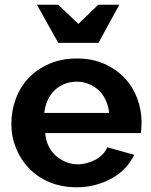

<svg xmlns="http://www.w3.org/2000/svg" viewBox="-20 -781 639 811"><path d="M305 10Q240 10 189 -11.5Q138 -33 102.5 -70Q67 -107 47.5 -155.5Q28 -204 28 -258Q28 -314 47 -364.5Q66 -415 102 -452.5Q138 -490 189.5 -512Q241 -534 305 -534Q369 -534 420 -511.5Q471 -489 506 -452Q541 -415 559.5 -366Q578 -317 578 -264Q578 -251 577 -239Q576 -227 575 -219H171Q173 -189 185 -164.5Q197 -140 216 -123Q235 -106 259 -96.5Q283 -87 308 -87Q328 -87 348 -92.5Q368 -98 384.5 -107Q401 -116 414 -129.5Q427 -143 433 -159L547 -127Q533 -97 509.5 -72Q486 -47 454.5 -29Q423 -11 385 -0.5Q347 10 305 10ZM441 -304Q438 -333 426.5 -358Q415 -383 396.5 -400Q378 -417 354.5 -426.5Q331 -436 304 -436Q276 -436 252.5 -426.5Q229 -417 211 -400Q193 -383 181.5 -358Q170 -333 167 -304ZM226 -761 311 -680 395 -761H484L396 -600H226L136 -761Z"/></svg>

Font: Rising Sun
Style: Bold
Weight: 700
Designer: Matt McInerney, Pablo Impallari, Rodrigo Fuenzalida (Raleway font), Stephen Hutchings (Greek), Cristiano Sobral (main ch
Foundry: The Rising Sun Project Authors
Version: Version 4.327; ttfautohint (v1.8.4.7-5d5b-dirty)